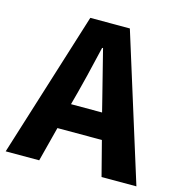

<svg xmlns="http://www.w3.org/2000/svg" viewBox="-105 -741 783 830"><g transform="rotate(15 286.5 -326.0)"><path d="M230 -330 214 -270H353L338 -330Q333 -349 285 -540H281Q244 -381 230 -330ZM-6 0 198 -652H375L579 0H423L383 -155H184L144 0Z"/></g></svg>

Font: Toshiba Sans
Style: Bold
Weight: 700
Designer: Paul D. Hunt
Foundry: Toshiba Corporation
Version: Version 2.020;PS 2.0;hotconv 1.0.86;makeotf.lib2.5.63406